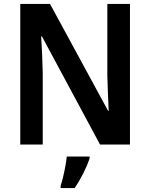

<svg xmlns="http://www.w3.org/2000/svg" viewBox="-20 -734 763 975"><path d="M640 0H488L193 -549H189Q192 -503 194 -455.5Q196 -408 197 -364V0H83V-714H234L529 -171H532Q530 -214 528 -261.5Q526 -309 525 -351V-714H640ZM435 71Q424 104 403.5 145Q383 186 359 221H288V209Q294 191 300.5 164Q307 137 312 109.5Q317 82 319 61H435Z"/></svg>

Font: Noto Sans Arabic UI SmCn SmBd
Style: Regular
Weight: 600
Width: 4
Designer: Monotype Design Team, Nadine Chahine and Nizar Qandah
Foundry: Monotype Imaging Inc.
Version: Version 2.010; ttfautohint (v1.8.4.7-5d5b)